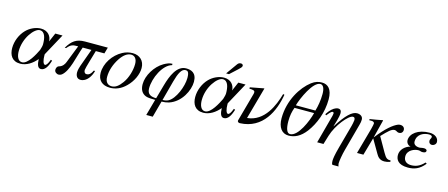

<svg xmlns="http://www.w3.org/2000/svg" viewBox="-53 -1340 5148 2207"><g transform="rotate(15 2521.0 -236.5)"><path d="M359 -272C359 -245 347 -220 343 -201C316 -145 248 -10 178 -10C127 -10 109 -68 109 -125C109 -284 219 -420 282 -420C346 -420 359 -340 359 -272ZM549 -428H463L417 -322C417 -381 376 -441 291 -441C229 -441 162 -409 118 -364C62 -307 27 -222 27 -141C27 -57 64 11 161 11C236 11 305 -35 355 -96C357 -35 369 9 407 9C455 9 486 -43 508 -117L492 -124C471 -69 455 -50 441 -50C419 -50 407 -101 407 -149V-167Z M1088 -428H817C716 -428 664 -390 610 -299H626C670 -353 697 -354 749 -354H755L673 -145C663 -119 643 -86 601 -75C576 -68 571 -41 571 -26C571 -2 595 18 621 18C632 18 646 14 657 6C738 -58 764 -232 809 -354H913L837 -144C830 -125 820 -87 820 -64C820 -25 836 11 879 11C954 11 1001 -69 1016 -131H1000C976 -77 949 -70 929 -70C908 -70 898 -89 898 -112C898 -132 951 -304 965 -354H1067Z M1440 -326C1440 -250 1412 -156 1366 -93C1327 -39 1289 -10 1245 -10C1198 -10 1167 -41 1167 -101C1167 -180 1195 -259 1241 -329C1281 -389 1325 -420 1369 -420C1412 -420 1440 -387 1440 -326ZM1524 -301C1524 -389 1464 -441 1383 -441C1342 -441 1302 -432 1263 -411C1158 -355 1083 -240 1083 -128C1083 -41 1136 11 1230 11C1296 11 1360 -14 1418 -72C1484 -137 1524 -225 1524 -301Z M1915 -249C1942 -348 1972 -410 2019 -410C2040 -410 2062 -404 2062 -328C2062 -226 1997 -66 1920 -25C1898 -13 1873 -10 1851 -10ZM1775 -10C1712 -10 1667 -29 1667 -100C1667 -223 1748 -397 1854 -425V-441C1819 -441 1787 -427 1755 -409C1657 -353 1583 -229 1583 -127C1583 -61 1608 -19 1657 0C1683 10 1730 11 1769 11L1715 205H1792L1845 11C1876 11 1904 7 1930 -1C2072 -47 2146 -203 2146 -304C2146 -413 2077 -431 2020 -431C1910 -431 1855 -294 1822 -177Z M2537 -272C2537 -245 2525 -220 2521 -201C2494 -145 2426 -10 2356 -10C2305 -10 2287 -68 2287 -125C2287 -284 2397 -420 2460 -420C2524 -420 2537 -340 2537 -272ZM2727 -428H2641L2595 -322C2595 -381 2554 -441 2469 -441C2407 -441 2340 -409 2296 -364C2240 -307 2205 -222 2205 -141C2205 -57 2242 11 2339 11C2414 11 2483 -35 2533 -96C2535 -35 2547 9 2585 9C2633 9 2664 -43 2686 -117L2670 -124C2649 -69 2633 -50 2619 -50C2597 -50 2585 -101 2585 -149V-167ZM2478 -494H2512L2600 -575C2623 -596 2640 -612 2640 -627C2640 -642 2626 -649 2615 -649C2594 -649 2583 -641 2572 -626Z M3173 -434C3133 -291 3047 -80 2843 -61L2948 -439L2945 -441L2782 -410V-394C2825 -393 2847 -389 2847 -367C2847 -363 2846 -355 2845 -350L2753 -17C2751 -12 2750 -8 2750 -4C2750 11 2764 18 2778 18C3051 8 3156 -232 3189 -430Z M3573 -315C3549 -217 3463 -10 3367 -10C3330 -10 3311 -61 3311 -150C3311 -213 3321 -265 3340 -315ZM3347 -347C3372 -436 3470 -657 3557 -657C3592 -657 3610 -616 3610 -552C3610 -477 3597 -405 3580 -347ZM3694 -511C3694 -630 3642 -678 3571 -678C3531 -678 3493 -669 3449 -636C3340 -553 3227 -376 3227 -161C3227 -55 3274 11 3355 11C3425 11 3495 -20 3560 -106C3634 -205 3694 -349 3694 -511Z M3828 -228C3839 -263 3867 -351 3867 -393C3867 -418 3858 -438 3827 -438C3797 -438 3759 -413 3730 -377C3715 -359 3704 -341 3701 -336L3713 -326C3728 -344 3758 -384 3776 -384C3787 -384 3790 -376 3790 -367C3790 -353 3783 -330 3776 -305L3694 0H3769L3801 -106C3841 -240 3965 -390 4016 -390C4040 -390 4041 -370 4041 -355C4041 -342 4030 -293 4027 -283L3952 -9C3924 93 3919 136 3919 161C3919 179 3921 194 3930 205H4003C4000 198 3995 185 3995 171C3995 140 4008 62 4025 0L4112 -321C4119 -348 4122 -362 4122 -384C4122 -423 4089 -441 4051 -441C3995 -441 3926 -381 3830 -227Z M4307 -225 4361 -438 4358 -441C4308 -431 4257 -421 4207 -414V-400H4235C4249 -400 4268 -394 4268 -376C4268 -369 4263 -343 4254 -309L4168 0H4244L4304 -211L4397 -51C4414 -21 4438 13 4495 13C4514 13 4537 9 4564 0V-16C4523 -16 4507 -25 4473 -85L4375 -257C4447 -332 4481 -367 4519 -367C4540 -367 4550 -348 4573 -348C4599 -348 4619 -365 4619 -394C4619 -419 4602 -441 4565 -441C4557 -441 4547 -439 4539 -436C4485 -414 4408 -352 4310 -226Z M4958 -98C4905 -41 4856 -25 4803 -25C4760 -25 4714 -45 4714 -106C4714 -182 4796 -213 4843 -213C4864 -213 4871 -204 4889 -204C4922 -204 4934 -213 4934 -231C4934 -243 4918 -252 4900 -252C4875 -252 4857 -245 4847 -245C4804 -245 4773 -263 4773 -298C4773 -390 4856 -420 4914 -420C4937 -420 4951 -411 4951 -400C4951 -381 4936 -372 4936 -352C4936 -328 4951 -312 4975 -312C4994 -312 5023 -329 5023 -358C5023 -406 4980 -441 4915 -441C4777 -441 4692 -370 4691 -294C4691 -264 4710 -236 4744 -230C4679 -213 4628 -162 4628 -100C4628 -48 4655 11 4775 11C4850 11 4913 -11 4974 -88Z"/></g></svg>

Font: XITS
Style: Italic
Weight: 400
Italic angle: -16.33°
Designer: MicroPress Inc., with final additions and corrections provided by Coen Hoffman, Elsevier (retired)
Version: Version 1.302